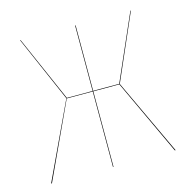

<svg xmlns="http://www.w3.org/2000/svg" viewBox="-83 -598 667 678"><g transform="rotate(-15 250.5 -258.5)"><path d="M453.1 -517.1 348.1 -276.9 478 0H475.1L346.2 -275.9H251V0H249V-275.9H153.8L25.9 0H22.9L152.8 -276.9L47.9 -517.1H49.8L154.8 -277.8H249V-517.1H251V-277.8H346.2L451.2 -517.1Z"/></g></svg>

Font: Fira Sans Compressed Two
Style: Regular
Weight: 100
Width: 1
Designer: Carrois Corporate & Edenspiekermann AG
Foundry: Carrois Corporate GbR & Edenspiekermann AG
Version: Version 4.203;PS 004.203;hotconv 1.0.88;makeotf.lib2.5.64775